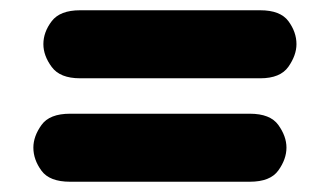

<svg xmlns="http://www.w3.org/2000/svg" viewBox="-20 -540 626 374"><path d="M116.5 -186Q76.5 -186 60.8 -207.5Q45 -229 45 -252.5Q45 -274.5 60.8 -296.5Q76.5 -318.5 116.5 -318.5H466.5Q506.5 -318.5 522.2 -296.5Q538 -274.5 538 -252.5Q538 -230 522.2 -208Q506.5 -186 466.5 -186ZM136 -387.5Q97 -387.5 80.8 -409.5Q64.5 -431.5 64.5 -454Q64.5 -477.5 80.8 -498.8Q97 -520 136 -520H487Q526 -520 541.8 -498.8Q557.5 -477.5 557.5 -454Q557.5 -432.5 541.8 -410Q526 -387.5 487 -387.5Z"/></svg>

Font: Edu SA Hand
Style: Regular
Weight: 400
Designer: Tina and Corey Anderson, Eben Sorkin, Mirko Velimirovic
Foundry: Google for Education
Version: Version 2.000